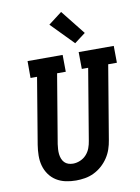

<svg xmlns="http://www.w3.org/2000/svg" viewBox="-105 -1055 824 1132"><g transform="rotate(-10 307.0 -489.0)"><path d="M257 8Q225 8 195 1.5Q165 -5 140 -20.5Q115 -36 97.5 -60.5Q80 -85 72 -114Q64 -143 64.5 -175Q65 -207 70 -238L136 -634H97V-735H307L308 -634H256L187 -222Q185 -207 184 -192Q183 -177 184.5 -163Q186 -149 191 -135.5Q196 -122 205.5 -112Q215 -102 228.5 -97.5Q242 -93 257 -93Q278 -93 299.5 -102Q321 -111 336.5 -128Q352 -145 360 -166.5Q368 -188 371 -209L442 -634H404L403 -735H613L614 -634H562L488 -192Q484 -166 475 -139.5Q466 -113 450 -89Q434 -65 412 -45.5Q390 -26 364 -13.5Q338 -1 310.5 3.5Q283 8 257 8ZM392 -790 261 -924 342 -986 458 -840Z"/></g></svg>

Font: Iosevka HT Extended
Style: Bold Italic
Weight: 700
Width: 7
Italic angle: -9°
Monospace: yes
Designer: Belleve Invis
Foundry: Belleve Invis
Version: Version 32.3.0; ttfautohint (v1.8.4)